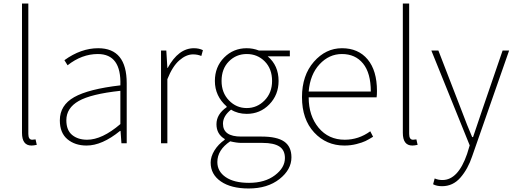

<svg xmlns="http://www.w3.org/2000/svg" viewBox="-20 -814 2926 1091"><path d="M159 13Q105 13 105 -59V-794H141V-53Q141 -20 163 -20Q171 -20 182 -22L189 9Q171 13 159 13Z M472 13Q406 13 363 -23Q320 -59 320 -130Q320 -216 401.5 -262Q483 -308 664 -329Q670 -507 536 -507Q445 -507 364 -443L346 -472Q440 -540 538 -540Q700 -540 700 -341V0H670L665 -70H662Q560 13 472 13ZM475 -20Q560 -20 664 -109V-298Q497 -280 427 -240Q357 -200 357 -131Q357 -74 390 -47Q423 -20 475 -20Z M895 0V-527H925L931 -428H933Q994 -540 1082 -540Q1111 -540 1133 -529L1124 -496Q1102 -505 1077 -505Q1038 -505 999 -471Q960 -437 931 -364V0Z M1393 257Q1293 257 1235 217Q1177 177 1177 110Q1177 76 1198.5 41Q1220 6 1257 -20V-24Q1210 -52 1210 -108Q1210 -165 1268 -205V-209Q1201 -268 1201 -354Q1201 -434 1253.5 -487Q1306 -540 1382 -540Q1418 -540 1451 -527H1627V-494H1501Q1563 -442 1563 -354Q1563 -275 1510.5 -221Q1458 -167 1382 -167Q1331 -167 1293 -191Q1247 -155 1247 -111Q1247 -38 1350 -38H1467Q1554 -38 1595 -9.5Q1636 19 1636 80Q1636 150 1568 203.5Q1500 257 1393 257ZM1526 -354Q1526 -423 1484.5 -465Q1443 -507 1382 -507Q1322 -507 1280.5 -465Q1239 -423 1239 -354Q1239 -287 1281 -243.5Q1323 -200 1382 -200Q1441 -200 1483.5 -243.5Q1526 -287 1526 -354ZM1395 225Q1485 225 1542 182Q1599 139 1599 84Q1599 39 1567.5 18.5Q1536 -2 1472 -2H1352Q1325 -2 1288 -11Q1215 38 1215 107Q1215 160 1262.5 192.5Q1310 225 1395 225Z M1937 13Q1834 13 1765 -61.5Q1696 -136 1696 -262Q1696 -386 1763.5 -463Q1831 -540 1923 -540Q2016 -540 2069 -476.5Q2122 -413 2122 -297Q2122 -274 2120 -261H1734Q1734 -156 1790.5 -88Q1847 -20 1939 -20Q2018 -20 2084 -68L2100 -37Q2074 -21 2056.5 -12.5Q2039 -4 2006 4.5Q1973 13 1937 13ZM1734 -294H2087Q2087 -399 2043 -453Q1999 -507 1923 -507Q1850 -507 1796 -449Q1742 -391 1734 -294Z M2323 13Q2269 13 2269 -59V-794H2305V-53Q2305 -20 2327 -20Q2335 -20 2346 -22L2353 9Q2335 13 2323 13Z M2492 244Q2461 244 2441 233L2450 200Q2470 209 2494 209Q2583 209 2634 61L2649 12L2431 -527H2471L2604 -183Q2635 -100 2663 -35H2668Q2676 -58 2718 -183L2836 -527H2873L2663 74Q2639 146 2596.5 195Q2554 244 2492 244Z"/></svg>

Font: Noto Sans Korean Thin
Style: Regular
Weight: 250
Designer: Ryoko NISHIZUKA  (kana & ideographs); Paul D. Hunt (Latin, Greek & Cyrillic); Wenlong ZHANG  (bopomofo); Sandoll Communi
Foundry: Adobe Systems Incorporated
Version: Version 1.0001;PS 1;hotconv 1.0.78;makeotf.lib2.5.61930